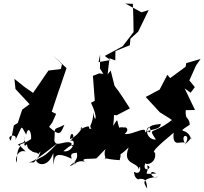

<svg xmlns="http://www.w3.org/2000/svg" viewBox="-20 -942 1160 1091"><path d="M326 -550 255 -541 168 -414 118 -449 62 -494 68 -436 148 -350 106 -319 81 -243 59 -230 42 -143C8 -172 84 -188 67 -146C113 -236 95 -232 129 -177C137 -224 159 -202 157 -152C85 -103 71 -139 126 -81C81 -96 64 -38 73 -18C82 -50 70 -78 95 -111C51 -134 146 -114 115 -167C136 -115 108 -136 122 -113C148 -136 116 -107 160 -84C166 -75 198 -74 194 -71C192 -48 228 -117 199 -52C156 -1 196 -28 116 -16C163 -21 162 -14 306 -128C226 -39 215 -55 185 -31C191 -6 252 15 283 -73V-4C291 -51 288 -86 388 -40C371 -81 416 -70 416 -75C430 -27 378 -14 412 -14C403 -10 340 24 412 -27C351 40 427 -56 469 -16C426 -48 486 -36 528 -42C547 -60 567 -86 600 -112C568 -96 572 -67 581 -36C566 -53 571 -37 660 -32C678 -95 637 -33 711 -104C672 -2 763 -25 769 22C775 -29 793 64 741 34C747 102 807 73 744 56C772 99 812 40 816 129C793 93 784 73 878 62C842 82 816 12 868 44C775 49 832 47 816 -2C859 10 783 47 806 -16C809 0 871 -14 861 -75C839 -76 872 -109 967 -188C956 -95 1017 -148 1030 -128C999 -190 1075 -179 1029 -121C1082 -162 1060 -177 1068 -139C1056 -230 965 -173 1058 -233C1057 -234 1063 -265 1020 -292C1070 -255 1028 -259 1036 -316L1088 -317L1029 -440L1063 -415L1087 -447L1056 -485L1094 -570L1120 -607L1038 -583L1035 -563L947 -498L931 -517L887 -433C861 -419 834 -405 808 -391L888 -304C911 -289 935 -276 957 -260C841 -170 819 -223 866 -149C816 -146 803 -214 829 -190C846 -197 822 -259 807 -176C821 -232 844 -231 893 -238C896 -194 790 -214 795 -169C837 -247 734 -171 688 -181C725 -210 685 -235 673 -204C689 -219 633 -201 612 -126C621 -101 606 -166 621 -88C643 -148 637 -108 753 -152C635 -159 703 -163 683 -218C627 -225 666 -180 657 -218C642 -256 655 -279 623 -227C633 -307 619 -286 643 -287L718 -326C690 -369 663 -414 631 -454L609 -541L591 -519L544 -525L508 -511L519 -364L526 -373L497 -358C543 -264 517 -239 510 -304C509 -229 480 -228 500 -212C468 -199 517 -248 436 -207C461 -252 444 -181 378 -151C380 -210 419 -167 377 -141C421 -159 394 -71 340 -83C427 -159 384 -80 386 -129C353 -149 295 -100 289 -144C295 -232 278 -197 346 -233C324 -184 322 -164 259 -221L277 -246L299 -295L274 -307L320 -445L313 -422L358 -555L278 -630L332 -577ZM549 -632 548 -553 588 -489 602 -611 635 -599 636 -652 718 -685 721 -722 765 -762 825 -885 784 -872 692 -922 735 -920C737 -867 739 -814 739 -760L677 -679L575 -624L608 -600L597 -599L540 -589Z"/></svg>

Font: Hussar Lance
Style: ExBdObl
Weight: 700
Foundry: Cannot Into Space Fonts, PlusOne Fonts
Version: Version 2.270